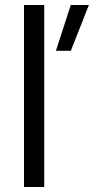

<svg xmlns="http://www.w3.org/2000/svg" viewBox="-20 -749 376 769"><path d="M204 -545.4 263.4 -729H336L263.7 -545.4ZM76.1 0V-729H157.1V0Z"/></svg>

Font: Mona Sans ExtraLight
Style: Regular
Weight: 200
Designer: Deni Anggara
Foundry: GitHub
Version: Version 2.000